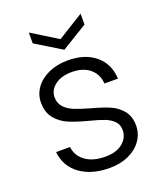

<svg xmlns="http://www.w3.org/2000/svg" viewBox="-139 -836 788 934"><g transform="rotate(-20 255.0 -369.0)"><path d="M48 -154H120Q125 -108 163.5 -79.5Q202 -51 267 -51Q324 -51 356.5 -78Q389 -105 389 -145Q389 -173 371 -191Q353 -209 325.5 -219.5Q298 -230 251 -242Q190 -258 152 -274Q114 -290 87.5 -321.5Q61 -353 61 -406Q61 -446 85 -480Q109 -514 153 -534Q197 -554 253 -554Q341 -554 395 -509.5Q449 -465 453 -387H383Q380 -435 345.5 -464.5Q311 -494 251 -494Q198 -494 165 -469Q132 -444 132 -407Q132 -375 151.5 -354.5Q171 -334 200 -322.5Q229 -311 278 -297Q337 -281 372 -266Q407 -251 432 -222Q457 -193 458 -145Q458 -101 434 -66.5Q410 -32 367 -12Q324 8 268 8Q174 8 114.5 -35.5Q55 -79 48 -154ZM390 -690 256 -608 122 -690V-746L256 -663L390 -746Z"/></g></svg>

Font: Poppins-tnum Light
Style: Regular
Weight: 300
Designer: Ninad Kale (Devanagari), Jonny Pinhorn (Latin)
Foundry: Indian Type Foundry
Version: Version 4.004